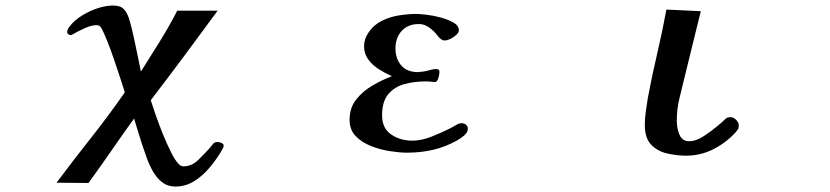

<svg xmlns="http://www.w3.org/2000/svg" viewBox="-20 -558 3040 703"><path d="M799 -24Q799 -20 795.5 -14Q792 -8 790 -4Q773 25 748 55Q723 85 691.5 105Q660 125 622 125Q594 125 574 109.5Q554 94 540.5 70.5Q527 47 517.5 20.5Q508 -6 501 -27Q493 -52 485.5 -76Q478 -100 471 -124Q429 -66 388 -6.5Q347 53 304 112L187 111Q249 28 313.5 -53.5Q378 -135 437 -220Q432 -237 421 -270Q410 -303 397.5 -340Q385 -377 372.5 -408Q360 -439 352 -454Q345 -466 335 -466Q316 -466 293 -456Q270 -446 242 -430Q238 -428 232 -431.5Q226 -435 226 -439Q226 -449 231.5 -456.5Q237 -464 243 -471Q265 -494 296.5 -510.5Q328 -527 360 -534Q393 -541 416 -535Q439 -529 452 -491Q456 -479 462 -455Q468 -431 474 -402Q480 -373 486 -344.5Q492 -316 496 -296Q531 -351 565 -406Q599 -461 629 -519H777Q717 -437 655.5 -354.5Q594 -272 532 -191Q538 -172 549.5 -138.5Q561 -105 576 -68Q591 -31 606 -1Q621 29 633 41Q641 51 652 51Q682 51 706 27.5Q730 4 748 -16Q755 -24 760 -31Q765 -38 776 -38Q784 -38 791.5 -34.5Q799 -31 799 -24Z M1693 -87Q1693 -73 1679 -61.5Q1665 -50 1654 -44Q1611 -20 1566 -9.5Q1521 1 1471 1Q1444 1 1408 -4.5Q1372 -10 1338 -23.5Q1304 -37 1282 -60Q1260 -83 1260 -119Q1260 -163 1284 -193.5Q1308 -224 1344 -245Q1380 -266 1415 -279Q1392 -289 1368 -304Q1344 -319 1328.5 -340Q1313 -361 1313 -389Q1313 -414 1328 -437Q1347 -466 1376.5 -481Q1406 -496 1440 -501.5Q1474 -507 1505 -507Q1517 -507 1542.5 -504Q1568 -501 1595 -493.5Q1622 -486 1641 -475Q1660 -464 1660 -447Q1660 -439 1651 -430.5Q1642 -422 1630 -416Q1618 -410 1610 -410Q1603 -410 1600.5 -411Q1598 -412 1593 -416Q1590 -418 1584 -425Q1578 -432 1575 -436Q1564 -449 1548 -459.5Q1532 -470 1514 -470Q1474 -470 1451 -445Q1428 -420 1428 -381Q1428 -343 1449 -318.5Q1470 -294 1510 -294Q1512 -294 1520 -295Q1528 -296 1530 -296Q1543 -298 1552.5 -301Q1562 -304 1572 -305Q1579 -306 1584 -304Q1589 -302 1589 -295Q1589 -288 1586.5 -277.5Q1584 -267 1581 -263Q1579 -260 1576.5 -258.5Q1574 -257 1566 -258Q1552 -260 1540 -260Q1497 -260 1460.5 -250Q1424 -240 1401.5 -213Q1379 -186 1379 -136Q1379 -88 1412.5 -65.5Q1446 -43 1489 -43Q1524 -43 1562 -58.5Q1600 -74 1626 -87Q1640 -94 1650.5 -100.5Q1661 -107 1671 -107Q1679 -107 1686 -101.5Q1693 -96 1693 -87Z M2685 -99Q2685 -89 2682 -84.5Q2679 -80 2673 -73Q2638 -35 2591.5 -11.5Q2545 12 2492 12Q2458 12 2423 4Q2388 -4 2364.5 -28Q2341 -52 2341 -100Q2341 -125 2344.5 -149.5Q2348 -174 2352 -199Q2367 -280 2386 -360.5Q2405 -441 2420 -523L2546 -517Q2532 -459 2517.5 -401.5Q2503 -344 2489 -285Q2479 -243 2468.5 -201.5Q2458 -160 2458 -116Q2458 -88 2468 -64.5Q2478 -41 2503 -41Q2529 -41 2557.5 -60Q2586 -79 2605 -95Q2610 -99 2617.5 -105.5Q2625 -112 2629 -116Q2637 -124 2641.5 -126.5Q2646 -129 2654 -129Q2666 -129 2675.5 -119Q2685 -109 2685 -99Z"/></svg>

Font: Kaisei Tokumin ExtraBold
Style: Regular
Weight: 800
Designer: Font-Kai, 金井和夫
Foundry: KAZUO KANAI
Version: Version 5.003